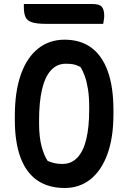

<svg xmlns="http://www.w3.org/2000/svg" viewBox="-20 -918 640 958"><path d="M302 -720Q382 -720 436 -680Q490 -640 518 -562Q546 -484 546 -368V-348Q546 -231 516 -149Q486 -67 431.5 -23.5Q377 20 303 20Q221 20 165.5 -18.5Q110 -57 82 -133Q54 -209 54 -320V-340Q54 -461 84 -546Q114 -631 170 -675.5Q226 -720 302 -720ZM175 -303Q175 -233 188 -186Q201 -139 218 -115Q237 -107 253.5 -103.5Q270 -100 292 -100Q336 -100 366 -131.5Q396 -163 410.5 -223.5Q425 -284 425 -370V-386Q425 -435 419 -473Q413 -511 403 -538.5Q393 -566 381 -584Q362 -594 346.5 -597Q331 -600 308 -600Q264 -600 234 -567Q204 -534 189.5 -471Q175 -408 175 -319ZM99 -898H441Q475 -898 487.5 -884.5Q500 -871 500 -839Q500 -829 498 -818Q496 -807 495 -799H209Q163 -799 139 -807Q115 -815 107 -833.5Q99 -852 99 -882Q99 -886 99 -890.5Q99 -895 99 -898Z"/></svg>

Font: Recursive Monospace Casual SemiBold
Style: Regular
Weight: 600
Version: Version 1.047